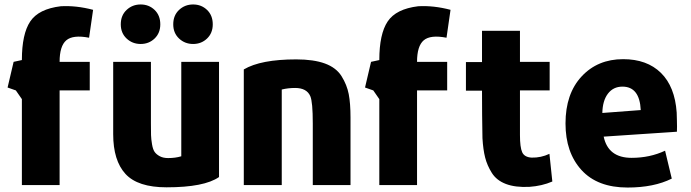

<svg xmlns="http://www.w3.org/2000/svg" viewBox="-20 -818 3094 860"><path d="M382 -413H247V11H78V-374L51 -413L14 -426L41 -541L78 -549Q78 -666 115.5 -722Q153 -778 252 -790Q321 -794 397 -774L379 -649Q307 -663 277 -637.5Q247 -612 247 -541H382Z M961 -25Q895 21 726 21Q597 21 542 -39Q487 -99 487 -217V-541H656V-267Q656 -231 656.5 -213Q657 -195 661 -171.5Q665 -148 673 -137Q681 -126 696 -118Q711 -110 733 -110Q766 -110 792 -118V-541H961ZM698 -709Q698 -670 672.5 -645.5Q647 -621 610 -621Q573 -621 547 -645.5Q521 -670 521 -709Q521 -749 547 -773.5Q573 -798 610 -798Q647 -798 672.5 -773.5Q698 -749 698 -709ZM933 -709Q933 -670 907.5 -645.5Q882 -621 845 -621Q808 -621 782 -645.5Q756 -670 756 -709Q756 -749 782 -773.5Q808 -798 845 -798Q882 -798 907.5 -773.5Q933 -749 933 -709Z M1550 11H1381V-266Q1381 -361 1370 -387Q1354 -424 1302 -424Q1270 -424 1242 -417V11H1072V-507Q1148 -552 1307 -552Q1385 -552 1435.5 -533.5Q1486 -515 1510 -476.5Q1534 -438 1542 -396.5Q1550 -355 1550 -291Z M1983 -413H1848V11H1679V-374L1652 -413L1615 -426L1642 -541L1679 -549Q1679 -666 1716.5 -722Q1754 -778 1853 -790Q1922 -794 1998 -774L1980 -649Q1908 -663 1878 -637.5Q1848 -612 1848 -541H1983Z M2454 -5Q2408 15 2351 19Q2288 22 2246 6Q2204 -10 2183 -43.5Q2162 -77 2153 -112.5Q2144 -148 2141 -199Q2139 -303 2139 -412H2067V-540H2139V-680H2309V-541H2442V-413H2309V-213Q2309 -158 2319 -136Q2329 -114 2361 -112Q2403 -111 2441 -129Q2443 -108 2447.5 -67Q2452 -26 2454 -5Z M3012 -228 2684 -206Q2704 -111 2809 -111Q2891 -111 2959 -143L2989 -18Q2909 22 2791 22Q2656 22 2584.5 -56.5Q2513 -135 2513 -265Q2513 -398 2585 -475.5Q2657 -553 2771 -553Q2878 -553 2940.5 -491.5Q3003 -430 3011 -314Q3011 -308 3012 -278.5Q3013 -249 3012 -228ZM2850 -325Q2845 -430 2768 -430Q2727 -430 2703 -398.5Q2679 -367 2678 -312Z"/></svg>

Font: Repo
Style: ExtraBold
Weight: 800
Designer: Stefan Peev
Foundry: Context Ltd
Version: Version 001.000